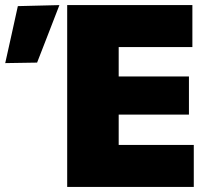

<svg xmlns="http://www.w3.org/2000/svg" viewBox="-146 -733 824 753"><path d="M117.5 0V-713H608.5V-548.5H319.5V-433H595V-283.5H319.5V-164.5H614V0ZM-125.5 -485.5Q-113 -541.5 -100.5 -597.8Q-88 -654 -76 -709L87 -713Q64.5 -654.5 42.5 -598Q20.5 -541.5 -0.5 -487.5Z"/></svg>

Font: Commissioner ExtraBold
Style: Regular
Weight: 800
Designer: Kostas Bartsokas
Foundry: Kostas Bartsokas
Version: Version 1.000; ttfautohint (v1.8.3)